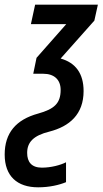

<svg xmlns="http://www.w3.org/2000/svg" viewBox="-87 -560 438 820"><path d="M76 240C124 240 166 230 195 218V133C172 145 131 156 92 156C48 156 29 132 29 93C29 48 55 19 124 2C210 -20 270 -72 270 -171C270 -246 236 -292 172 -310L316 -472L331 -540H63L45 -457H196L69 -313L55 -245H98C143 -245 172 -221 172 -176C172 -118 144 -94 76 -75C-19 -49 -67 8 -67 100C-67 192 -14 240 76 240Z"/></svg>

Font: Noto Sans UI Condensed Medium
Style: Italic
Weight: 500
Width: 3
Italic angle: -12°
Designer: Monotype Design Team
Foundry: Monotype Imaging Inc.
Version: Version 1.901